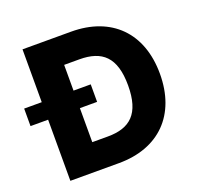

<svg xmlns="http://www.w3.org/2000/svg" viewBox="-169 -863 1025 998"><g transform="rotate(-20 344.0 -363.5)"><path d="M323.5 -727.3H55V-435H-42.3V-338.1H55V0H323.9C545.5 0 682.9 -136.7 682.9 -364C682.9 -590.9 545.5 -727.3 323.5 -727.3ZM317.1 -149.9H230.8V-338.1H326V-435H230.8V-577.4H314.6C439.6 -577.4 506.7 -520.6 506.7 -364C506.7 -206.7 439.6 -149.9 317.1 -149.9Z"/></g></svg>

Font: TID UI Extra Bold
Style: Regular
Weight: 800
Designer: The TID Project Authors
Foundry: Bakken & Bæck
Version: Version 1.001;hotconv 1.0.109;makeotfexe 2.5.65596